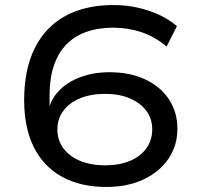

<svg xmlns="http://www.w3.org/2000/svg" viewBox="-20 -734 788 763"><path d="M402 9Q300 9 226.5 -31.5Q153 -72 114.5 -149Q76 -226 76 -336Q76 -458 118 -542.5Q160 -627 239.5 -670.5Q319 -714 431 -714Q480 -714 525.5 -704Q571 -694 611.5 -675.5Q652 -657 683 -630L642 -549Q596 -588 542.5 -606Q489 -624 430 -624Q370 -624 322.5 -607Q275 -590 242.5 -556Q210 -522 193.5 -471.5Q177 -421 177 -355V-287H171Q179 -336 213 -372Q247 -408 299.5 -427.5Q352 -447 415 -447Q496 -447 557 -418.5Q618 -390 651.5 -339Q685 -288 685 -222Q685 -155 649 -102.5Q613 -50 549.5 -20.5Q486 9 402 9ZM398 -77Q454 -77 496 -94.5Q538 -112 561.5 -144.5Q585 -177 585 -220Q585 -262 561.5 -293.5Q538 -325 496 -343Q454 -361 398 -361Q341 -361 298.5 -343.5Q256 -326 232 -294Q208 -262 208 -220Q208 -177 232 -144.5Q256 -112 299 -94.5Q342 -77 398 -77Z"/></svg>

Font: Nunito Sans 10pt Expanded Medium
Style: Regular
Weight: 500
Width: 7
Designer: Vernon Adams
Foundry: Vernon Adams
Version: Version 3.101;gftools[0.9.27]